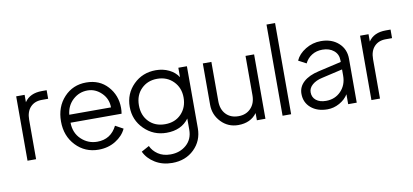

<svg xmlns="http://www.w3.org/2000/svg" viewBox="-83 -1035 3326 1545"><g transform="rotate(-10 1580.0 -262.5)"><path d="M281 -532H320V-462H268Q209 -462 174.5 -425Q140 -388 140 -322V0H70V-526H139V-466Q183 -532 281 -532Z M885 -288Q885 -264 881 -241H464Q465 -157 520 -105Q575 -53 650 -53Q761 -53 812 -155L876 -120Q850 -63 789 -25.5Q728 12 650 12Q539 12 464.5 -66.5Q390 -145 390 -264Q390 -383 462 -460.5Q534 -538 643 -538Q752 -538 818.5 -464.5Q885 -391 885 -288ZM465 -306H806Q806 -376 756.5 -424.5Q707 -473 643 -473Q575 -473 524 -427Q473 -381 465 -306Z M1395 -526H1465V-20Q1465 83 1394.5 151.5Q1324 220 1215 220Q1136 220 1075.5 183Q1015 146 988 88L1052 53Q1070 94 1111.5 122Q1153 150 1213 150Q1290 150 1342.5 104Q1395 58 1395 -20V-111Q1333 -27 1212 -27Q1105 -27 1030 -101.5Q955 -176 955 -283Q955 -391 1029 -464.5Q1103 -538 1212 -538Q1271 -538 1319.5 -514.5Q1368 -491 1395 -449ZM1212 -97Q1294 -97 1344.5 -149.5Q1395 -202 1395 -283Q1395 -363 1343 -415.5Q1291 -468 1211 -468Q1133 -468 1081.5 -417Q1030 -366 1030 -283Q1030 -200 1080.5 -148.5Q1131 -97 1212 -97Z M1944 -526H2014V0H1944V-59Q1892 12 1791 12Q1708 12 1651.5 -47Q1595 -106 1595 -188V-526H1665V-205Q1665 -138 1703 -98Q1741 -58 1805 -58Q1867 -58 1905.5 -98Q1944 -138 1944 -205Z M2154 0V-745H2224V0Z M2561 -538Q2649 -538 2704.5 -488Q2760 -438 2760 -359V0H2690V-81Q2665 -40 2618 -14Q2571 12 2520 12Q2437 12 2385.5 -32Q2334 -76 2334 -147Q2334 -204 2378 -244Q2422 -284 2503 -302L2690 -345V-359Q2690 -408 2654 -438Q2618 -468 2561 -468Q2512 -468 2474.5 -444.5Q2437 -421 2418 -381L2354 -415Q2377 -467 2435 -502.5Q2493 -538 2561 -538ZM2520 -57Q2594 -57 2642 -107Q2690 -157 2690 -233V-284L2521 -245Q2470 -234 2439.5 -207.5Q2409 -181 2409 -146Q2409 -105 2439 -81Q2469 -57 2520 -57Z M3091 -532H3130V-462H3078Q3019 -462 2984.5 -425Q2950 -388 2950 -322V0H2880V-526H2949V-466Q2993 -532 3091 -532Z"/></g></svg>

Font: Plus Jakarta Display Light
Style: Regular
Weight: 300
Designer: Gumpita Rahayu
Foundry: Tokotype Studio
Version: Version 1.000;hotconv 1.0.109;makeotfexe 2.5.65596